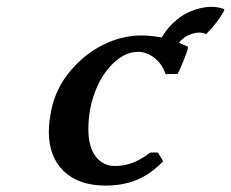

<svg xmlns="http://www.w3.org/2000/svg" viewBox="-20 -545 691 574"><path d="M401.9 -439Q427.7 -439 463.9 -433.1Q478 -458 497.8 -476.6Q517.6 -495.1 537.8 -505.4Q558.1 -515.6 579.1 -520.5Q600.1 -525.4 617.9 -524.4Q635.7 -523.4 648.9 -518.1L650.9 -515.1Q632.3 -479 596.2 -442.9Q577.6 -451.7 553.5 -443.8Q529.3 -436 515.1 -417Q517.1 -416 541 -405.8L542 -401.9Q539.1 -388.2 527.8 -361.6Q516.6 -335 511.2 -324.2L475.1 -323.2Q464.4 -355 440.9 -372.6Q417.5 -390.1 393.1 -390.1Q347.7 -390.1 306.9 -343.8Q266.1 -297.4 250 -221.2Q244.1 -186.5 244.1 -160.2Q244.1 -106.9 265.6 -77.9Q287.1 -48.8 324.2 -48.8Q349.6 -48.8 373.5 -57.1Q397.5 -65.4 429.2 -88.9H452.1L467.8 -63Q430.2 -23.9 388.7 -7.1Q347.2 9.8 295.9 9.8Q215.3 9.8 170.7 -33.2Q126 -76.2 126 -150.9Q126 -179.7 133.8 -217.8Q147.5 -282.7 191.4 -334.2Q235.4 -385.7 291 -412.4Q346.7 -439 401.9 -439Z"/></svg>

Font: Linear Smooth
Style: Bold Italic
Weight: 700
Designer: Philipp H. Poll, Flanker
Foundry: Philipp H. Poll, reworked by Flanker
Version: Version 1.061 | FøM Fix